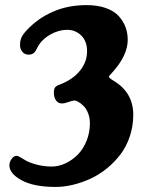

<svg xmlns="http://www.w3.org/2000/svg" viewBox="-20 -655 566 759"><path d="M92.3 -439Q77.6 -439 68.4 -450.2Q59.1 -461.4 59.1 -477.1Q59.1 -495.1 65.7 -508.5Q72.3 -522 86.9 -536.6Q129.4 -582.5 189 -608.6Q248.5 -634.8 322.3 -634.8Q366.2 -634.8 398.9 -623Q431.6 -611.3 449.7 -591.1Q467.8 -570.8 476.3 -547.6Q484.9 -524.4 484.9 -497.6Q484.9 -439 429.7 -375Q428.2 -373 422.6 -367.2Q417 -361.3 413.8 -357.4Q410.6 -353.5 410.6 -352.1Q410.6 -346.7 429.7 -335.4Q506.8 -289.1 506.8 -201.2Q506.8 -156.7 493.4 -116.5Q480 -76.2 456.8 -45.4Q433.6 -14.6 403.1 10.3Q372.6 35.2 338.4 51Q304.2 66.9 268.8 75.4Q233.4 84 199.7 84Q113.8 84 65.4 57.6Q17.1 31.2 17.1 -1.5Q17.1 -14.6 25.9 -26.9Q34.7 -39.1 46.4 -39.1Q52.2 -39.1 73.7 -25.4Q92.8 -12.7 123.5 -4.6Q154.3 3.4 184.1 3.4Q211.4 3.4 238.3 -9Q265.1 -21.5 286.9 -43.2Q308.6 -64.9 322 -97.7Q335.4 -130.4 335.4 -168Q335.4 -189.5 328.1 -207.8Q320.8 -226.1 310.3 -236.3Q299.8 -246.6 290 -252.2Q280.3 -257.8 274.4 -257.8Q267.1 -257.8 251.5 -252Q235.8 -246.1 223.6 -246.1Q210 -246.1 201.4 -258.1Q192.9 -270 192.9 -289.6Q192.9 -297.9 194.8 -303.7Q196.8 -309.6 201.2 -313Q205.6 -316.4 208.7 -317.9Q211.9 -319.3 217.8 -321.3Q268.1 -340.8 296.1 -375.5Q324.2 -410.2 324.2 -452.6Q324.2 -491.7 301.5 -514.4Q278.8 -537.1 245.1 -537.1Q211.9 -537.1 178.7 -518.3Q145.5 -499.5 128.9 -469.2Q127.4 -466.8 124.8 -461.2Q122.1 -455.6 120.1 -452.6Q118.2 -449.7 114.3 -446Q110.4 -442.4 105 -440.7Q99.6 -439 92.3 -439Z"/></svg>

Font: Cooper*
Style: Bold Italic
Weight: 700
Italic angle: -7°
Designer: Owen Earl
Foundry: indestructible type*
Version: Version 0.001